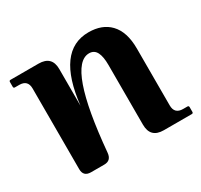

<svg xmlns="http://www.w3.org/2000/svg" viewBox="-120 -702 898 857"><g transform="rotate(-30 329.0 -273.5)"><path d="M122.1 0Q83 0 83 -38.6V-454.1Q83 -498 39.1 -498H17.1Q9.8 -498 9.8 -505.4V-529.8Q9.8 -537.1 17.1 -537.1H161.1Q229.5 -537.1 229.5 -469.7V-280.3Q259.3 -546.9 423.8 -546.9Q493.7 -546.9 533.2 -505.9Q575.2 -462.4 575.2 -376V-83Q575.2 -39.1 619.1 -39.1H641.1Q648.4 -39.1 648.4 -31.7V-7.3Q648.4 0 641.1 0H497.1Q428.7 0 428.7 -68.4V-376Q428.7 -418.5 417.5 -440.9Q405.8 -464.4 379.4 -464.4Q267.6 -464.4 229.5 -38.6Q226.1 0 190.4 0Z"/></g></svg>

Font: Simply Serif
Style: Bold
Weight: 700
Designer: Wojciech Kalinowski "wmk69" (wmk69@o2.pl)
Foundry: Wojciech Kalinowski "wmk69" (wmk69@o2.pl)
Version: Version 1.0.0; 2022-02-18